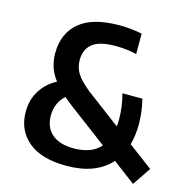

<svg xmlns="http://www.w3.org/2000/svg" viewBox="-110 -857 959 974"><g transform="rotate(15 369.0 -370.0)"><path d="M322.5 9Q190.5 9 121.8 -48.8Q53 -106.5 53 -202.5Q53 -268 84.5 -316.5Q116 -365 167 -391Q141 -425.5 130.8 -458.8Q120.5 -492 120.5 -528.5Q120.5 -632.5 189.8 -691Q259 -749.5 400 -749.5Q433 -749.5 462.5 -746.2Q492 -743 518.5 -737.5V-630.5Q465 -643 409 -643Q322.5 -643 286 -612.8Q249.5 -582.5 249.5 -527.5Q249.5 -489.5 268 -458.8Q286.5 -428 337.5 -386.5L518.5 -250.5Q520.5 -269 520.5 -290Q520.5 -320.5 516 -354.2Q511.5 -388 502.5 -420H607.5Q615.5 -388 619.8 -354.5Q624 -321 624 -291.5Q624 -231 610 -181.5L738 -85.5L673.5 10L555 -79Q476.5 9 322.5 9ZM181 -217Q181 -156 220.8 -121Q260.5 -86 336 -86Q379.5 -86 415.2 -98.5Q451 -111 475.5 -139L273 -291Q248.5 -310 228.5 -327.5Q181 -284.5 181 -217Z"/></g></svg>

Font: Encode Sans SemiCondensed SemiCondensed SemiBold
Style: Regular
Weight: 600
Width: 4
Designer: Multiple Designers
Foundry: Impallari Type
Version: Version 3.000; ttfautohint (v1.8.3) -l 8 -r 50 -G 200 -x 14 